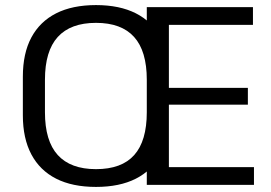

<svg xmlns="http://www.w3.org/2000/svg" viewBox="-20 -728 1067 756"><path d="M358 8Q265 8 201 -24.5Q137 -57 103.5 -120Q70 -183 70 -274V-426Q70 -518 103.5 -580.5Q137 -643 201 -675.5Q265 -708 358 -708Q451 -708 515 -675.5Q579 -643 612 -580.5Q645 -518 645 -426V-274Q645 -183 612 -120Q579 -57 515 -24.5Q451 8 358 8ZM358 -62Q459 -62 508.5 -117.5Q558 -173 558 -286V-414Q558 -527 508 -582.5Q458 -638 358 -638Q258 -638 207.5 -582.5Q157 -527 157 -414V-286Q157 -173 207.5 -117.5Q258 -62 358 -62ZM625 -70H980V0H558V-700H976V-630H625L645 -685V-349L625 -382H956V-316H625L645 -349V-15Z"/></svg>

Font: Pathway Extreme
Style: Regular
Weight: 400
Designer: Eduardo Rodriguez Tunni
Foundry: Eduardo Rodriguez Tunni
Version: Version 1.001;gftools[0.9.26]